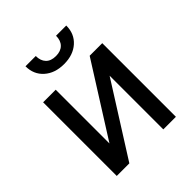

<svg xmlns="http://www.w3.org/2000/svg" viewBox="-199 -848 974 974"><g transform="rotate(-45 288.5 -360.5)"><path d="M434.6 -720.7Q434.6 -661.6 394.3 -625.7Q354 -589.8 288.6 -589.8Q223.1 -589.8 182.6 -626Q142.1 -662.1 142.1 -720.7H215.8Q215.8 -686.5 234.4 -667.2Q252.9 -647.9 288.6 -647.9Q322.8 -647.9 342 -667Q361.3 -686 361.3 -720.7ZM410.2 -528.3H500.5V0H410.2V-385.3L166.5 0H76.2V-528.3H166.5V-142.6Z"/></g></svg>

Font: Mardoto
Style: Regular
Weight: 400
Designer: Christian Robertson, Vahan Hovhannisyan
Foundry: Google
Version: Version 1.000